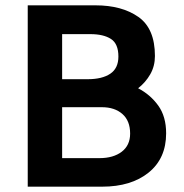

<svg xmlns="http://www.w3.org/2000/svg" viewBox="-20 -700 691 720"><path d="M338 -680Q437 -680 499 -636.5Q561 -593 561 -490Q561 -452 543.5 -421.5Q526 -391 498 -369Q544 -345 573.5 -304Q603 -263 603 -200Q603 -106 537.5 -53Q472 0 363 0H84V-680ZM319 -572H213V-403H309Q363 -403 393.5 -423.5Q424 -444 424 -488Q424 -536 396 -554Q368 -572 319 -572ZM362 -298H213V-107H353Q405 -107 436.5 -131Q468 -155 468 -199Q468 -247 439 -272.5Q410 -298 362 -298Z"/></svg>

Font: Palanquin
Style: Bold
Weight: 700
Designer: Pria Ravichandran
Version: Version 1.0.4